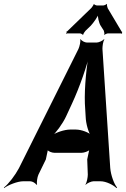

<svg xmlns="http://www.w3.org/2000/svg" viewBox="-62 -929 646 984"><path d="M385 -112 388 -34C388 -21 383 7 376 16L377 18C384 10 406 0 417 0H453C482 0 519 19 535 35L538 32C523 15 506 -31 503 -68L463 -679C463 -691 466 -718 473 -726L471 -728C464 -720 444 -711 434 -711H383C373 -711 355 -720 352 -728L349 -726C352 -718 346 -691 340 -678L35 -67C16 -31 -19 15 -42 32L-41 35C-20 19 28 0 57 0H93C104 0 121 10 124 18L128 16C125 7 129 -21 135 -34L173 -112C176 -125 182 -156 184 -164L181 -162C184 -153 205 -146 216 -146H357C368 -146 391 -153 398 -162L396 -164C394 -156 388 -125 385 -112ZM276 -331 307 -398C346 -482 386 -597 400 -664H396C382 -597 370 -482 373 -398L377 -331C378 -295 392 -247 406 -230L409 -234C395 -250 355 -265 327 -265H297C269 -265 223 -250 203 -234L204 -231C224 -247 259 -295 276 -331ZM562 -766 490 -887C489 -891 484 -904 487 -907L485 -909C482 -905 471 -901 467 -901H435C431 -901 421 -905 420 -908L418 -907C418 -904 409 -891 406 -888L283 -769C282 -768 281 -768 280 -768L278 -765C278 -764 280 -763 280 -762C280 -760 277 -758 276 -757L277 -755C278 -756 280 -758 282 -758H347C351 -758 360 -754 361 -751L365 -752C364 -755 373 -768 376 -771L403 -797C417 -812 441 -845 444 -861H440C437 -845 445 -811 454 -797L470 -772C471 -768 475 -755 472 -752L474 -750C476 -754 488 -758 492 -758H560C561 -758 560 -756 561 -755L564 -758C563 -759 563 -760 563 -761C563 -762 563 -762 564 -763V-766Z"/></svg>

Font: Asimov
Style: EdgeExtremeIt
Weight: 500
Designer: Google
Version: Version 2.000980: 2014